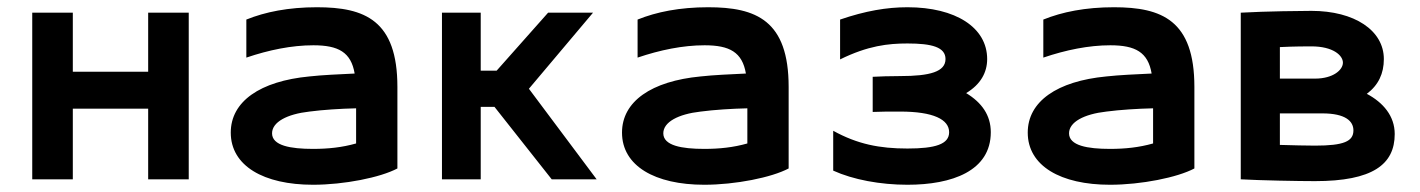

<svg xmlns="http://www.w3.org/2000/svg" viewBox="-20 -495 3920 530"><path d="M69 -460V0H181V-195H389V0H501V-460H389V-297H181V-460Z M617 -129C617 -37 708 15 844 15C930 15 1030 -5 1077 -30V-255C1077 -439 987 -475 855 -475C776 -475 712 -462 660 -441V-336C722 -357 785 -370 845 -370C914 -370 949 -351 959 -292C917 -290 870 -288 834 -284C698 -271 617 -215 617 -129ZM731 -127C731 -158 772 -180 834 -187C872 -192 920 -195 963 -196V-99C924 -88 886 -84 844 -84C782 -84 731 -93 731 -127Z M1200 -460V0H1307V-200H1345L1503 0H1627L1440 -250L1617 -460H1493L1351 -300H1307V-460Z M1697 -129C1697 -37 1788 15 1924 15C2010 15 2110 -5 2157 -30V-255C2157 -439 2067 -475 1935 -475C1856 -475 1792 -462 1740 -441V-336C1802 -357 1865 -370 1925 -370C1994 -370 2029 -351 2039 -292C1997 -290 1950 -288 1914 -284C1778 -271 1697 -215 1697 -129ZM1811 -127C1811 -158 1852 -180 1914 -187C1952 -192 2000 -195 2043 -196V-99C2004 -88 1966 -84 1924 -84C1862 -84 1811 -93 1811 -127Z M2389 -283V-186C2411 -187 2433 -187 2465 -187C2557 -187 2600 -165 2600 -130C2600 -97 2562 -85 2485 -85C2408 -85 2347 -97 2280 -134V-24C2335 1 2410 15 2485 15C2608 15 2715 -23 2715 -130C2715 -177 2690 -212 2647 -238C2687 -262 2705 -295 2705 -332C2705 -419 2618 -475 2485 -475C2428 -475 2369 -465 2299 -441V-331C2376 -369 2432 -375 2485 -375C2552 -375 2590 -365 2590 -332C2590 -297 2547 -285 2465 -285C2433 -285 2411 -284 2389 -283Z M2817 -129C2817 -37 2908 15 3044 15C3130 15 3230 -5 3277 -30V-255C3277 -439 3187 -475 3055 -475C2976 -475 2912 -462 2860 -441V-336C2922 -357 2985 -370 3045 -370C3114 -370 3149 -351 3159 -292C3117 -290 3070 -288 3034 -284C2898 -271 2817 -215 2817 -129ZM2931 -127C2931 -158 2972 -180 3034 -187C3072 -192 3120 -195 3163 -196V-99C3124 -88 3086 -84 3044 -84C2982 -84 2931 -93 2931 -127Z M3405 -460V0C3458 3 3565 5 3610 5C3769 5 3830 -41 3830 -125C3830 -175 3798 -212 3753 -236C3785 -260 3800 -292 3800 -332C3800 -411 3719 -465 3600 -465C3579 -465 3474 -464 3405 -460ZM3513 -95V-182H3630C3695 -182 3716 -160 3716 -135C3716 -105 3690 -93 3610 -93C3585 -93 3549 -94 3513 -95ZM3513 -278V-365C3553 -367 3587 -367 3600 -367C3660 -367 3687 -342 3687 -322C3687 -302 3660 -278 3610 -278Z"/></svg>

Font: KT Kiyosuna Sans Bold
Style: Regular
Weight: 700
Designer: [Zen Kaku Gothic] Yoshimichi Ohira
Version: Version 1.010;Glyphs 3.1.2 (3151)